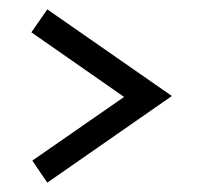

<svg xmlns="http://www.w3.org/2000/svg" viewBox="-20 -470 429 410"><path d="M347 -265 81 -80 49 -127 245 -263 47 -401 81 -450Z"/></svg>

Font: Bellota
Style: Regular
Weight: 400
Designer: Kemie Guaida
Foundry: Kemie Guaida
Version: Version 1.000;PS 002.000;hotconv 1.0.70;makeotf.lib2.5.58329